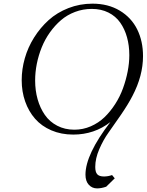

<svg xmlns="http://www.w3.org/2000/svg" viewBox="-20 -731 805 1054"><path d="M99.1 -291Q99.1 -351.1 116.2 -411.1Q133.3 -471.2 167 -524.9Q200.7 -578.6 246.8 -620.4Q293 -662.1 355.5 -686.5Q418 -710.9 487.8 -710.9Q573.7 -710.9 637.5 -672.6Q701.2 -634.3 733.2 -569.6Q765.1 -504.9 765.1 -422.9Q765.1 -314.9 707 -204.1Q683.6 -158.7 643.8 -100.6Q604 -42.5 575.4 -2.7Q546.9 37.1 524.9 88.1Q502.9 139.2 502.9 185.1Q502.9 213.9 513.9 225.8Q524.9 237.8 550.8 237.8Q572.8 237.8 595.2 230L609.9 248L563 293.9Q536.1 303.2 513.2 303.2Q485.4 303.2 467.3 283.2Q449.2 263.2 449.2 228Q449.2 116.7 585.9 -61Q498 7.8 381.8 7.8Q315.9 7.8 262 -15.4Q208 -38.6 172.6 -79.1Q137.2 -119.6 118.2 -173.8Q99.1 -228 99.1 -291ZM172.9 -289.1Q172.9 -234.4 186.5 -186Q200.2 -137.7 226.3 -100.1Q252.4 -62.5 294.2 -40.8Q335.9 -19 388.2 -19Q435.5 -19 478.3 -37.6Q521 -56.2 553.5 -87.4Q585.9 -118.7 612.3 -159.7Q638.7 -200.7 655.3 -246.6Q671.9 -292.5 680.9 -338.9Q689.9 -385.3 689.9 -428.2Q689.9 -481 677.2 -526.4Q664.6 -571.8 639.9 -606.9Q615.2 -642.1 575.2 -662.1Q535.2 -682.1 483.9 -682.1Q435.5 -682.1 391.8 -665.5Q348.1 -648.9 314.7 -620.1Q281.2 -591.3 253.9 -553Q226.6 -514.6 209 -470.9Q191.4 -427.2 182.1 -380.9Q172.9 -334.5 172.9 -289.1Z"/></svg>

Font: Dehuti
Style: Italic
Weight: 400
Version: Version 1.2